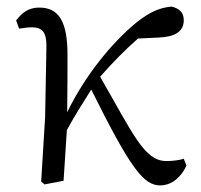

<svg xmlns="http://www.w3.org/2000/svg" viewBox="-20 -549 611 583"><path d="M538 -67C526 -63 507 -60 485 -60C418 -60 384 -143 284 -316C322 -359 359 -397 399 -432L462 -435C511 -437 538 -453 538 -488C538 -513 522 -524 501 -529C467 -526 435 -514 391 -478C320 -419 238 -320 184 -208C185 -259 185 -367 185 -382C185 -485 158 -526 99 -526C65 -526 46 -509 29 -487L38 -462C51 -464 64 -466 77 -466C111 -466 121 -448 121 -408L117 -193L105 2L115 11L173 0C176 -49 180 -102 183 -154C210 -204 232 -236 257 -277C377 -36 416 14 467 14C496 14 527 -5 546 -46Z"/></svg>

Font: Source Han Serif K
Style: Regular
Weight: 400
Designer: Ryoko NISHIZUKA 西塚涼子 (kana & ideographs); Frank Grießhammer (Latin, Greek & Cyrillic); Wenlong ZHANG 张文龙 (bopomofo); San
Foundry: Adobe Systems Incorporated
Version: Version 1.001;PS 1.001;hotconv 16.6.54;makeotf.lib2.5.65590